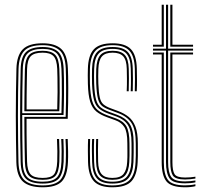

<svg xmlns="http://www.w3.org/2000/svg" viewBox="-20 -790 867 816"><path d="M161.5 6Q104.8 6 77.9 -18Q51 -42 49.5 -101.2Q48.5 -146.5 47.9 -196.4Q47.2 -246.2 47.2 -297.8Q47.2 -349.2 47.9 -400Q48.5 -450.8 49.8 -497.5Q51.2 -554 76.5 -580Q101.8 -606 161 -606Q214.2 -606 240.2 -582Q266.2 -558 268.5 -498.8Q269.2 -485.5 269.6 -464.1Q270 -442.8 270.1 -414.9Q270.2 -387 269.6 -354.1Q269 -321.2 267.8 -285.2H92.8Q92.8 -251.5 93 -221.1Q93.2 -190.8 93.8 -162Q94.2 -133.2 95 -103.8Q96 -64.5 110.1 -49.1Q124.2 -33.8 161.5 -33.8Q195.8 -33.8 208.6 -48Q221.5 -62.2 223.2 -103.5Q224 -121 223.8 -146Q223.5 -171 222.2 -199.2H231.2Q232.5 -170 232.8 -145.6Q233 -121.2 232.2 -103Q230.5 -58 215 -41.9Q199.5 -25.8 161.5 -25.8Q120 -25.8 103.4 -42.8Q86.8 -59.8 85.8 -103Q85.2 -129 84.6 -161.1Q84 -193.2 83.8 -227.5Q83.5 -261.8 83.5 -293.2H259Q260.2 -328.2 260.6 -359.8Q261 -391.2 260.9 -417.9Q260.8 -444.5 260.4 -465Q260 -485.5 259.5 -498.8Q257.2 -556.2 232.2 -577.1Q207.2 -598 161 -598Q105.2 -598 82.8 -573.5Q60.2 -549 58.8 -497Q57.5 -450 56.9 -399.6Q56.2 -349.2 56.2 -298.1Q56.2 -247 56.9 -197.2Q57.5 -147.5 58.5 -101.8Q60 -46.2 84.4 -24.1Q108.8 -2 161.5 -2Q213 -2 235 -24Q257 -46 259.5 -101.8Q260 -113 260.1 -128.6Q260.2 -144.2 259.9 -162.4Q259.5 -180.5 258.5 -199.2H267.8Q269 -173.8 269.4 -147.6Q269.8 -121.5 268.8 -101.2Q266.2 -42.5 242 -18.2Q217.8 6 161.5 6ZM161.5 -9.8Q111.5 -9.8 90.2 -30.5Q69 -51.2 67.8 -102Q66.5 -149.8 66 -200.9Q65.5 -252 65.5 -303.6Q65.5 -355.2 66.1 -404.2Q66.8 -453.2 67.8 -496.2Q69 -548.5 91.1 -569.4Q113.2 -590.2 161 -590.2Q205 -590.2 226.6 -570.4Q248.2 -550.5 250.5 -497.8Q251.2 -483.8 251.8 -455.2Q252.2 -426.8 252 -387.2Q251.8 -347.8 250 -301.2H74.5Q74.5 -244 75 -199.4Q75.5 -154.8 76.5 -102.8Q77.2 -56.5 95.8 -37.1Q114.2 -17.8 161.5 -17.8Q204.5 -17.8 221.9 -36Q239.2 -54.2 241.2 -102.5Q242 -120 241.9 -145.2Q241.8 -170.5 240.2 -199.2H249.5Q250.8 -172.5 251 -146.8Q251.2 -121 250.5 -102.2Q248 -49.8 228.5 -29.8Q209 -9.8 161.5 -9.8ZM74.5 -309H241.2Q242.5 -349.8 242.8 -387.5Q243 -425.2 242.5 -454.2Q242 -483.2 241.2 -497.2Q239.5 -545 220.9 -563.6Q202.2 -582.2 161 -582.2Q117.5 -582.2 97.8 -563.4Q78 -544.5 76.8 -496Q75.8 -459.5 75.2 -410Q74.8 -360.5 74.5 -309ZM83.5 -317Q83.8 -344.8 83.9 -373.8Q84 -402.8 84.6 -433.2Q85.2 -463.8 85.8 -495.8Q87 -539.8 104 -557Q121 -574.2 161 -574.2Q197.8 -574.2 214.1 -557.6Q230.5 -541 232.2 -497Q232.8 -484.2 233.2 -458.2Q233.8 -432.2 233.6 -396.2Q233.5 -360.2 232 -317ZM93 -325H223.2Q224.5 -363.8 224.6 -398.2Q224.8 -432.8 224.2 -458.5Q223.8 -484.2 223.2 -496.8Q221.5 -537 207.2 -551.6Q193 -566.2 161 -566.2Q125 -566.2 110.5 -550.8Q96 -535.2 95 -495.5Q94.5 -468.5 94 -441.6Q93.5 -414.8 93.2 -386.2Q93 -357.8 93 -325Z M457.2 6Q404 6 379.9 -18.8Q355.8 -43.5 354.2 -101.2Q353.8 -125.2 353.5 -149.1Q353.2 -173 354.5 -199.2H363Q362 -173 362.1 -148Q362.2 -123 362.8 -101.8Q364 -48.2 386 -25.1Q408 -2 457.2 -2Q509.5 -2 531.6 -25.6Q553.8 -49.2 556 -100.5Q557 -115 557.1 -127.8Q557.2 -140.5 557.1 -153.5Q557 -166.5 557 -181.5Q557 -239.5 538.5 -267.6Q520 -295.8 480 -310.2L447 -322.5Q426 -330 414 -339.5Q402 -349 396.4 -370.2Q390.8 -391.5 389 -434.2Q388.5 -450.2 388.5 -464.5Q388.5 -478.8 389 -496.8Q390.8 -538.2 406.6 -556.2Q422.5 -574.2 458.5 -574.2Q494.5 -574.2 510.4 -556.5Q526.2 -538.8 527.2 -497.5Q527.8 -480.2 527.9 -456.5Q528 -432.8 527 -402H518.5Q519.8 -431 519.5 -454.5Q519.2 -478 518.8 -497Q518 -535 503.6 -550.6Q489.2 -566.2 458.5 -566.2Q427.2 -566.2 413.2 -550.1Q399.2 -534 398 -496.8Q397.5 -478.8 397.4 -466.1Q397.2 -453.5 398 -434.2Q399.5 -396 404 -376.1Q408.5 -356.2 419.2 -346.9Q430 -337.5 449.8 -330L482.2 -318Q508.2 -308.2 526.9 -293.1Q545.5 -278 555.6 -251.6Q565.8 -225.2 565.8 -181.5Q565.8 -166.5 565.9 -153.4Q566 -140.2 565.9 -127.5Q565.8 -114.8 565 -100.2Q562.5 -46.2 539 -20.1Q515.5 6 457.2 6ZM457.2 -9.8Q411 -9.8 391.8 -32Q372.5 -54.2 371.5 -102Q371 -125.2 370.6 -147.9Q370.2 -170.5 371.5 -199.2H380.2Q378.8 -169.5 379.2 -144.9Q379.8 -120.2 380 -102.2Q381 -57 398.9 -37.4Q416.8 -17.8 457.2 -17.8Q501.2 -17.8 518.8 -38.5Q536.2 -59.2 538.2 -101Q539.2 -122.8 539.1 -140.6Q539 -158.5 539 -181.5Q539 -235.2 523.2 -259.1Q507.5 -283 475 -294.8L441.5 -306.8Q415.8 -316.2 401 -328.5Q386.2 -340.8 379.6 -365Q373 -389.2 371.2 -434Q370.5 -454 370.8 -466.8Q371 -479.5 371.2 -497Q372.5 -545.8 392.1 -568Q411.8 -590.2 458.5 -590.2Q503.5 -590.2 523.2 -568.9Q543 -547.5 544.2 -498Q544.8 -477.2 545 -455Q545.2 -432.8 544.2 -402H535.5Q536.8 -435 536.5 -457.4Q536.2 -479.8 535.8 -498Q534.8 -543.2 516.8 -562.8Q498.8 -582.2 458.5 -582.2Q417 -582.2 399.1 -562Q381.2 -541.8 380.2 -497Q379.8 -479 379.6 -466.5Q379.5 -454 380.2 -434Q382 -389 388.5 -366.2Q395 -343.5 408.4 -333.1Q421.8 -322.8 444 -314.5L477.5 -302.2Q513 -289.5 530.5 -264Q548 -238.5 548 -181.5Q548 -158.8 548.1 -140.6Q548.2 -122.5 547.2 -100.8Q544.8 -54.2 525.2 -32Q505.8 -9.8 457.2 -9.8ZM457.2 -25.8Q422.5 -25.8 406 -43.1Q389.5 -60.5 388.5 -102.8Q388.2 -122.8 387.9 -147.4Q387.5 -172 388.8 -199.2H397.2Q396.2 -176.2 396.4 -151.2Q396.5 -126.2 397 -103.2Q397.8 -66 411.9 -49.9Q426 -33.8 457.2 -33.8Q491.8 -33.8 505.2 -50.9Q518.8 -68 520.5 -101.5Q521.8 -122.8 521.5 -140.9Q521.2 -159 521.2 -181.5Q521.2 -230 508.5 -250Q495.8 -270 469.8 -279.2L435.8 -291.5Q407 -301.8 389.4 -316.2Q371.8 -330.8 363.2 -358.1Q354.8 -385.5 353.5 -433.8Q352.8 -455 353 -469.8Q353.2 -484.5 353.5 -497.2Q354.8 -554.5 378.6 -580.2Q402.5 -606 458.5 -606Q512 -606 536 -581.2Q560 -556.5 561.5 -498.8Q562 -479.2 562.2 -453.5Q562.5 -427.8 561.2 -402H552.8Q553.8 -428.2 553.6 -452.8Q553.5 -477.2 553 -498.2Q551.5 -551.5 529.6 -574.8Q507.8 -598 458.5 -598Q407 -598 385.4 -574Q363.8 -550 362.2 -497.2Q362 -478.2 361.9 -465.8Q361.8 -453.2 362.2 -433.8Q364 -387.2 371.5 -361.6Q379 -336 395.1 -322.5Q411.2 -309 438.5 -299.2L472.2 -287Q504.8 -275.5 517.5 -252.4Q530.2 -229.2 530.2 -181.5Q530.2 -168.5 530.4 -155.6Q530.5 -142.8 530.4 -129.4Q530.2 -116 529.5 -101.2Q527.5 -62.5 511.5 -44.1Q495.5 -25.8 457.2 -25.8Z M766.5 -10.8Q714.2 -10.8 699.9 -32.8Q685.5 -54.8 685.5 -101.2V-575H630.2V-583.2H685.5V-770H694.5V-583.2H800.5V-575H694.5V-101.2Q694.5 -57 707.6 -38Q720.8 -19 766.5 -19Q776.8 -19 788.1 -20Q799.5 -21 810.5 -23V-15Q800.5 -12.8 788.9 -11.8Q777.2 -10.8 766.5 -10.8ZM766.5 6Q707.8 6 687.5 -19Q667.2 -44 667.2 -101.2V-558.5H630.2V-566.8H676.2V-101.2Q676.2 -49.8 693.4 -26Q710.5 -2.2 766.5 -2.2Q777.5 -2.2 789.1 -3.4Q800.8 -4.5 810.5 -7V1.2Q792.8 6 766.5 6ZM766.5 -27.2Q725.5 -27.2 714.6 -44Q703.8 -60.8 703.8 -101.2V-566.8H800.5V-558.5H712.8V-101.2Q712.8 -64.5 721.8 -50Q730.8 -35.5 766.5 -35.5Q777.8 -35.5 789.2 -36.4Q800.8 -37.2 810.5 -39V-31.2Q800.8 -29.5 789.1 -28.4Q777.5 -27.2 766.5 -27.2ZM630.2 -591.8V-600H667.2V-770H676.2V-591.8ZM703.8 -591.8V-770H712.8V-600H800.5V-591.8Z"/></svg>

Font: Big Shoulders Inline Display Thin Light
Style: Regular
Weight: 300
Version: Version 2.002